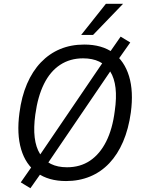

<svg xmlns="http://www.w3.org/2000/svg" viewBox="-20 -950 761 1017"><path d="M330 9Q237 9 176.5 -34.5Q116 -78 92 -159Q68 -240 83 -352Q94 -438 123 -505.5Q152 -573 196.5 -619.5Q241 -666 298.5 -690Q356 -714 426 -714Q520 -714 579.5 -670.5Q639 -627 663.5 -546.5Q688 -466 673 -354Q661 -267 632 -199.5Q603 -132 559 -85.5Q515 -39 457 -15Q399 9 330 9ZM335 -64Q405 -64 457 -99Q509 -134 542.5 -200.5Q576 -267 588 -363Q608 -501 564 -571Q520 -641 420 -641Q351 -641 298.5 -606.5Q246 -572 213 -505.5Q180 -439 167 -343Q148 -205 192 -134.5Q236 -64 335 -64ZM141 47 90 16 157 -80 183 -117 529 -626 555 -664 619 -756 670 -725 603 -630 577 -591 231 -82 206 -45ZM410 -765 541 -930H632L473 -765Z"/></svg>

Font: Nunito Sans 10pt SemiCondensed
Style: Italic
Weight: 400
Width: 4
Italic angle: -9°
Designer: Vernon Adams
Foundry: Vernon Adams
Version: Version 3.101;gftools[0.9.27]